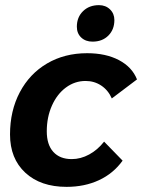

<svg xmlns="http://www.w3.org/2000/svg" viewBox="-20 -717 553 747"><path d="M19 -194Q19 -286 57 -358Q95 -430 163 -470Q231 -510 319 -510Q392 -510 443 -483Q494 -456 513 -408L415 -334Q401 -366 374 -384Q347 -402 313 -402Q271 -402 236.5 -376.5Q202 -351 182 -306Q162 -261 162 -206Q162 -154 187.5 -126Q213 -98 259 -98Q294 -98 327 -116Q360 -134 385 -166L457 -92Q421 -42 365 -16Q309 10 239 10Q138 10 78.5 -45Q19 -100 19 -194ZM279 -613Q279 -650 303 -673.5Q327 -697 365 -697Q391 -697 408 -680.5Q425 -664 425 -639Q425 -602 401.5 -578.5Q378 -555 340 -555Q313 -555 296 -571Q279 -587 279 -613Z"/></svg>

Font: Sarabun ExtraBold
Style: Italic
Weight: 800
Italic angle: -10°
Designer: Suppakit Chalermlarp | Katatrad Co.,Ltd.
Foundry: Cadson Demak Co.,Ltd.
Version: Version 1.000; ttfautohint (v1.6)